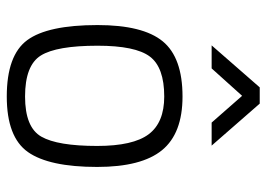

<svg xmlns="http://www.w3.org/2000/svg" viewBox="-130 -647 787 567"><g transform="rotate(90 263.5 -363.5)"><path d="M265 -509Q374 -509 423.5 -448.5Q473 -388 473 -257Q473 -115 429 -52.5Q385 10 265 10Q143 10 98.5 -50.5Q54 -111 54 -258Q54 -392 102 -450.5Q150 -509 265 -509ZM265 -44Q356 -44 383.5 -92Q411 -140 411 -257Q411 -363 376.5 -409Q342 -455 265 -455Q179 -455 147 -412.5Q115 -370 115 -258Q115 -137 144 -90.5Q173 -44 265 -44ZM114 -595 238 -737H286L410 -595H342L263 -685L182 -595Z"/></g></svg>

Font: TypoPRO Titillium Text
Style: 250 wt
Weight: 300
Designer: Accademia di Belle Arti di Urbino and others
Foundry: Accademia di Belle Arti di Urbino and others.
Version: Version 25.000